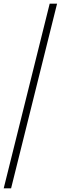

<svg xmlns="http://www.w3.org/2000/svg" viewBox="-86 -770 329 1040"><path d="M183.1 -750H223.1L-25.9 250H-65.9Z"/></svg>

Font: Happy Times at the IKOB New Game Plus Edition
Style: Italic
Weight: 400
Italic angle: -16°
Designer: Lucas Le Bihan
Foundry: Lucas Le Bihan
Version: Version 1.000;PS 1.0;hotconv 1.0.88;makeotf.lib2.5.647800